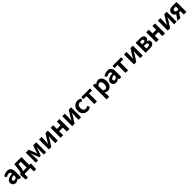

<svg xmlns="http://www.w3.org/2000/svg" viewBox="1146 -3994 7629 7629"><g transform="rotate(-45 4960.0 -179.5)"><path d="M268 14Q194 14 148 -33Q102 -80 102 -152Q102 -242 178.5 -291.5Q255 -341 424 -359Q420 -456 329 -456Q267 -456 175 -403L122 -500Q241 -574 356 -574Q462 -574 516.5 -511.5Q571 -449 571 -327V0H451L440 -60H437Q351 14 268 14ZM316 -101Q369 -101 424 -156V-269Q242 -245 242 -164Q242 -101 316 -101Z M800 -116H1002V-444H866L850 -298Q837 -184 800 -116ZM1149 -116H1236V-20L1222 195H1096V0H762V195H636L621 -20V-116H654Q678 -129 693.5 -172.5Q709 -216 723 -330L750 -560H1149Z M1396 0V-560H1563L1645 -349Q1650 -334 1665 -289.5Q1680 -245 1687 -221H1692Q1729 -330 1735 -349L1812 -560H1979V0H1848V-173Q1848 -236 1864 -401H1859Q1850 -374 1830.5 -322Q1811 -270 1805 -251L1729 -50H1646L1568 -251Q1560 -274 1541 -326Q1522 -378 1514 -401H1509Q1525 -203 1525 -173V0Z M2136 0V-560H2278V-383Q2278 -362 2265 -183H2269Q2333 -294 2336 -300L2500 -560H2634V0H2492V-176Q2492 -225 2505 -377H2501Q2451 -290 2434 -259L2270 0Z M2791 0V-560H2937V-351H3141V-560H3288V0H3141V-223H2937V0Z M3445 0V-560H3587V-383Q3587 -362 3574 -183H3578Q3642 -294 3645 -300L3809 -560H3943V0H3801V-176Q3801 -225 3814 -377H3810Q3760 -290 3743 -259L3579 0Z M4303 14Q4184 14 4107 -65Q4030 -144 4030 -279Q4030 -414 4113.5 -494Q4197 -574 4316 -574Q4406 -574 4479 -512L4409 -417Q4366 -454 4323 -454Q4259 -454 4219.5 -406Q4180 -358 4180 -279Q4180 -201 4219 -153.5Q4258 -106 4319 -106Q4374 -106 4428 -151L4486 -54Q4409 14 4303 14Z M4688 0V-444H4517V-560H5006V-444H4834V0Z M5163 215V-560H5283L5293 -502H5297Q5382 -574 5462 -574Q5565 -574 5623.5 -496.5Q5682 -419 5682 -289Q5682 -151 5611.5 -68.5Q5541 14 5444 14Q5372 14 5305 -47L5309 45V215ZM5411 -107Q5465 -107 5498 -153Q5531 -199 5531 -287Q5531 -453 5420 -453Q5367 -453 5309 -395V-149Q5358 -107 5411 -107Z M5903 14Q5829 14 5783 -33Q5737 -80 5737 -152Q5737 -242 5813.5 -291.5Q5890 -341 6059 -359Q6055 -456 5964 -456Q5902 -456 5810 -403L5757 -500Q5876 -574 5991 -574Q6097 -574 6151.5 -511.5Q6206 -449 6206 -327V0H6086L6075 -60H6072Q5986 14 5903 14ZM5951 -101Q6004 -101 6059 -156V-269Q5877 -245 5877 -164Q5877 -101 5951 -101Z M6438 0V-444H6267V-560H6756V-444H6584V0Z M6913 0V-560H7055V-383Q7055 -362 7042 -183H7046Q7110 -294 7113 -300L7277 -560H7411V0H7269V-176Q7269 -225 7282 -377H7278Q7228 -290 7211 -259L7047 0Z M7568 0V-560H7800Q8020 -560 8020 -414Q8020 -373 7996 -341.5Q7972 -310 7926 -297V-292Q8042 -265 8042 -161Q8042 -80 7978.5 -40Q7915 0 7812 0ZM7711 -336H7788Q7879 -336 7879 -398Q7879 -461 7790 -461H7711ZM7711 -99H7803Q7899 -99 7899 -170Q7899 -201 7874 -220Q7849 -239 7800 -239H7711Z M8161 0V-560H8307V-351H8511V-560H8658V0H8511V-223H8307V0Z M8815 0V-560H8957V-383Q8957 -362 8944 -183H8948Q9012 -294 9015 -300L9179 -560H9313V0H9171V-176Q9171 -225 9184 -377H9180Q9130 -290 9113 -259L8949 0Z M9717 -294V-451H9655Q9551 -451 9551 -375Q9551 -337 9578 -315.5Q9605 -294 9655 -294ZM9636 -560H9864V0H9717V-192H9644H9642L9520 0H9356L9511 -220Q9406 -269 9406 -379Q9406 -560 9636 -560Z"/></g></svg>

Font: NotoSansHansBold
Style: Bold
Weight: 700
Designer: Ryoko NISHIZUKA  (kana & ideographs); Paul D. Hunt (Latin, Greek & Cyrillic); Wenlong ZHANG  (bopomofo); Sandoll Communi
Foundry: Adobe Systems Incorporated
Version: Version 1.00;December 8, 2021;FontCreator 13.0.0.2675 64-bit